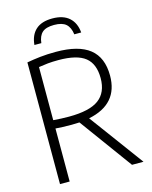

<svg xmlns="http://www.w3.org/2000/svg" viewBox="-136 -1027 880 1114"><g transform="rotate(-15 304.0 -470.0)"><path d="M83 0V-731Q121 -738 163.5 -742.8Q206 -747.5 258 -747.5Q394 -747.5 460.2 -694.8Q526.5 -642 526.5 -533Q526.5 -362 345 -325L584.5 0H515.5L284.5 -316.5Q261.5 -315 236.5 -315Q206 -315 184.2 -316Q162.5 -317 141 -318.5V0ZM235 -364.5Q359 -364.5 414.5 -405.8Q470 -447 470 -533Q470 -618.5 420.8 -658Q371.5 -697.5 260 -697.5Q224 -697.5 196.5 -694.8Q169 -692 141 -687.5V-368.5Q168 -366.5 188 -365.5Q208 -364.5 235 -364.5ZM148.5 -818Q153.5 -876.5 188.2 -908.2Q223 -940 288 -940Q353 -940 388.8 -908Q424.5 -876 429.5 -818H388Q382.5 -860.5 359.5 -880.8Q336.5 -901 288 -901Q239.5 -901 217 -880.8Q194.5 -860.5 190 -818Z"/></g></svg>

Font: Encode Sans SemiCondensed SemiCondensed Light
Style: Regular
Weight: 300
Width: 4
Designer: Multiple Designers
Foundry: Impallari Type
Version: Version 3.000; ttfautohint (v1.8.3) -l 8 -r 50 -G 200 -x 14 